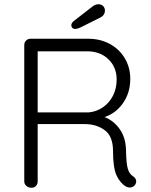

<svg xmlns="http://www.w3.org/2000/svg" viewBox="-20 -882 710 902"><path d="M620 -29Q620 -24 616 -16Q612 -9 605 -5Q598 -1 590 -1Q580 -1 573 -5Q545 -21 528 -57Q511 -93 511 -172Q511 -242 472 -270.5Q433 -299 379 -299H157V-30Q157 -17 149 -8.5Q141 0 128 0Q114 0 104 -8.5Q94 -17 94 -30V-670Q94 -683 102.5 -691.5Q111 -700 124 -700H394Q451 -700 496 -675.5Q541 -651 566.5 -608Q592 -565 592 -511Q592 -447 558.5 -398.5Q525 -350 471 -332Q515 -315 543 -274.5Q571 -234 572 -176Q573 -114 580.5 -89Q588 -64 605 -54Q620 -44 620 -29ZM397 -354Q432 -357 462 -377Q492 -397 510 -431Q528 -465 528 -509Q528 -566 489.5 -603.5Q451 -641 389 -641H157V-354ZM315 -764Q315 -772 325 -782L414 -851Q427 -862 443 -862Q456 -862 464.5 -853.5Q473 -845 473 -832Q473 -812 454 -801L356 -752Q342 -746 334 -746Q325 -746 320 -751Q315 -756 315 -764Z"/></svg>

Font: Quicksand
Style: Regular
Weight: 400
Designer: Andrew Paglinawan
Foundry: Andrew Paglinawan
Version: Version 3.000